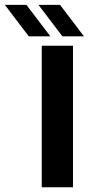

<svg xmlns="http://www.w3.org/2000/svg" viewBox="-128 -794 378 814"><path d="M49 0V-600H181.5V0ZM-6 -640 -107.5 -773.5H-16L85.5 -640ZM136.5 -640 35 -773.5H126.5L228 -640Z"/></svg>

Font: Big Shoulders Stencil Text ExtraBold
Style: Regular
Weight: 800
Designer: Patric King
Foundry: XO Type Co
Version: Version 1.000